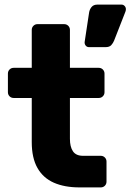

<svg xmlns="http://www.w3.org/2000/svg" viewBox="-20 -815 567 835"><path d="M325.4 0Q260.9 0 214.3 -20.4Q167.7 -40.9 142.9 -84.5Q118.1 -128.1 118.1 -197V-388.9H39.5Q28.9 -388.9 21.6 -396.1Q14.4 -403.4 14.4 -414V-494.9Q14.4 -505.5 21.6 -512.8Q28.9 -520 39.5 -520H118.1V-684.9Q118.1 -695.5 125.4 -702.8Q132.6 -710 143.2 -710H259Q269.6 -710 276.9 -702.8Q284.1 -695.5 284.1 -684.9V-520H409.4Q420 -520 427.2 -512.8Q434.5 -505.5 434.5 -494.9V-414Q434.5 -403.4 427.2 -396.1Q420 -388.9 409.4 -388.9H284.1V-211Q284.1 -176.7 297.2 -157.1Q310.4 -137.4 341 -137.4H418.1Q428.7 -137.4 436 -130.1Q443.2 -122.9 443.2 -112.2V-25.1Q443.2 -14.5 436 -7.2Q428.7 0 418.1 0ZM367 -610Q358.4 -610 353 -616.3Q347.6 -622.6 348 -631.6L367.5 -760.5Q369.5 -773.7 378.1 -784.4Q386.7 -795 403.7 -795H508.1Q516.4 -795 521.9 -789.1Q527.5 -783.1 527.5 -775.2Q527.5 -769.4 525.4 -764.1L476 -637.9Q472 -627.9 464 -618.9Q456 -610 439.4 -610Z"/></svg>

Font: Rubik Light
Style: Regular
Weight: 300
Designer: Hubert and Fischer
Foundry: Hubert and Fischer
Version: Version 2.300;gftools[0.9.30]